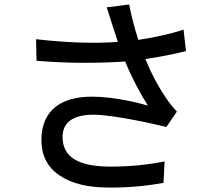

<svg xmlns="http://www.w3.org/2000/svg" viewBox="-20 -809 980 862"><path d="M248 -21C300 15 375 33 467 33C576 34 658 22 714 12L719 -84C653 -71 572 -61 473 -61C337 -62 261 -100 261 -194C261 -260 308 -294 400 -294C490 -294 678 -251 727 -239L774 -308C758 -325 743 -343 729 -364C697 -409 660 -476 633 -544C691 -553 760 -565 815 -580L804 -676C742 -655 666 -640 601 -630C584 -682 568 -744 560 -789L459 -776C469 -747 478 -716 485 -695L509 -621C410 -613 280 -617 142 -633L144 -536C220 -530 292 -527 359 -527C426 -527 487 -529 542 -533C571 -461 611 -386 644 -335C613 -344 499 -375 392 -375C261 -375 166 -319 166 -180C166 -109 195 -56 248 -21Z"/></svg>

Font: GenSekiGothic2 TW M
Style: Regular
Weight: 500
Version: Version 2.100;PS 2.1;hotconv 16.6.51;makeotf.lib2.5.65220 DE